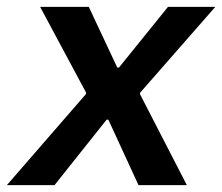

<svg xmlns="http://www.w3.org/2000/svg" viewBox="-53 -540 648 560"><path d="M-33 0H106L258 -191H263L351 0H492L355 -266L356 -270L575 -520H437L294 -343H289L206 -520H64L198 -270V-266Z"/></svg>

Font: Fixel Display SemiBold
Style: Italic
Weight: 600
Italic angle: -10°
Designer: AlfaBravo + MacPaw
Foundry: Kyrylo Tkachov, Marchela Mozhyna, Serhii Makarenko, Maria Weinstein, Zakhar Kryvoshyya
Version: Version 1.210;Glyphs 3.2 (3217)